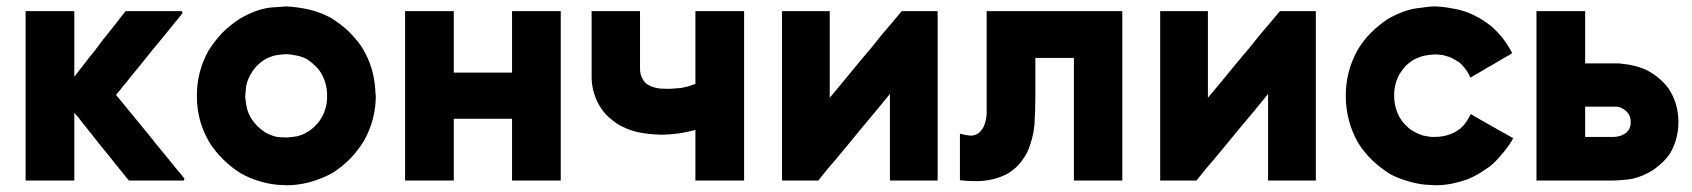

<svg xmlns="http://www.w3.org/2000/svg" viewBox="-20 -544 5190 589"><path d="M335.9 -252.9Q358.4 -225.6 380.9 -198.2Q402.3 -171.9 424.8 -144.5Q441.4 -125 457 -104.5Q473.6 -85 489.3 -65.4Q503.9 -47.9 517.6 -30.3Q532.2 -13.7 545.9 3.9Q544.9 5.9 543.9 9.8Q539.1 9.8 530.3 9.8Q524.4 9.8 519.5 9.8Q513.7 9.8 508.8 9.8Q497.1 9.8 485.4 9.8Q473.6 9.8 461.9 9.8Q450.2 9.8 438.5 9.8Q426.8 9.8 415 9.8Q405.3 9.8 395.5 9.8Q384.8 9.8 375 9.8Q374 8.8 374 7.8Q373 6.8 372.1 5.9Q351.6 -19.5 331.1 -44.9Q310.5 -71.3 289.1 -96.7Q275.4 -114.3 260.7 -132.8Q247.1 -150.4 232.4 -168Q226.6 -175.8 220.7 -183.6Q213.9 -190.4 208 -198.2Q208 -179.7 208 -161.1Q208 -142.6 208 -124Q208 -106.4 208 -87.9Q208 -70.3 208 -52.7Q208 -37.1 208 -21.5Q208 -5.9 208 9.8Q205.1 9.8 203.1 9.8Q200.2 9.8 198.2 9.8Q183.6 9.8 168.9 9.8Q154.3 9.8 139.6 9.8Q128.9 9.8 119.1 9.8Q109.4 9.8 98.6 9.8Q88.9 9.8 79.1 9.8Q69.3 9.8 58.6 9.8Q58.6 7.8 58.6 4.9Q58.6 2.9 58.6 0Q58.6 -56.6 58.6 -113.3Q58.6 -170.9 58.6 -227.5Q58.6 -266.6 58.6 -305.7Q58.6 -344.7 58.6 -383.8Q58.6 -415 58.6 -446.3Q58.6 -478.5 58.6 -509.8Q61.5 -509.8 64.5 -509.8Q66.4 -509.8 69.3 -509.8Q84 -509.8 98.6 -509.8Q113.3 -509.8 127.9 -509.8Q137.7 -509.8 147.5 -509.8Q158.2 -509.8 168 -509.8Q177.7 -509.8 187.5 -509.8Q198.2 -509.8 208 -509.8Q208 -507.8 208 -504.9Q208 -502.9 208 -500Q208 -474.6 208 -450.2Q208 -424.8 208 -400.4Q208 -382.8 208 -365.2Q208 -348.6 208 -331.1Q208 -325.2 208 -320.3Q208 -314.5 208 -308.6Q222.7 -328.1 238.3 -347.7Q252.9 -367.2 268.6 -385.7Q282.2 -403.3 294.9 -420.9Q308.6 -437.5 322.3 -455.1Q333 -468.8 343.8 -482.4Q354.5 -496.1 365.2 -509.8Q366.2 -509.8 367.2 -509.8Q369.1 -509.8 370.1 -509.8Q387.7 -509.8 405.3 -509.8Q422.9 -509.8 440.4 -509.8Q452.1 -509.8 463.9 -509.8Q475.6 -509.8 488.3 -509.8Q500 -509.8 512.7 -509.8Q525.4 -509.8 537.1 -509.8Q538.1 -508.8 539.1 -506.8Q540 -505.9 540 -503.9Q538.1 -502 536.1 -499Q534.2 -496.1 532.2 -494.1Q508.8 -465.8 486.3 -437.5Q462.9 -409.2 440.4 -381.8Q424.8 -362.3 409.2 -342.8Q393.6 -323.2 377.9 -304.7Q372.1 -297.9 367.2 -291Q362.3 -285.2 356.4 -278.3Q351.6 -272.5 346.7 -265.6Q340.8 -259.8 335.9 -252.9Z M857.4 24.4Q850.6 23.4 842.8 23.4Q835 23.4 828.1 22.5Q798.8 19.5 772.5 10.7Q746.1 2.9 719.7 -11.7Q689.5 -30.3 665 -54.7Q639.6 -79.1 621.1 -109.4Q584 -173.8 584 -248Q583 -322.3 619.1 -387.7Q637.7 -418 662.1 -443.4Q686.5 -467.8 716.8 -487.3Q771.5 -518.6 817.4 -521.5Q862.3 -524.4 857.4 -524.4Q894.5 -522.5 928.7 -514.6Q961.9 -506.8 995.1 -489.3Q1023.4 -471.7 1046.9 -450.2Q1070.3 -427.7 1088.9 -401.4Q1129.9 -335.9 1131.8 -257.8Q1132.8 -253.9 1132.8 -250Q1132.8 -176.8 1096.7 -112.3Q1078.1 -82 1053.7 -56.6Q1029.3 -32.2 999 -12.7Q965.8 4.9 930.7 14.6Q895.5 24.4 857.4 24.4ZM857.4 -377.9Q839.8 -377 824.2 -374Q807.6 -370.1 792 -361.3Q778.3 -352.5 767.6 -341.8Q756.8 -330.1 749 -316.4Q736.3 -293.9 734.4 -273.4Q732.4 -252 732.4 -250Q732.4 -247.1 732.4 -244.1Q732.4 -241.2 733.4 -238.3Q734.4 -223.6 738.3 -209Q742.2 -195.3 750 -181.6Q758.8 -168 769.5 -157.2Q780.3 -146.5 793.9 -137.7Q820.3 -123 840.8 -123Q861.3 -122.1 857.4 -122.1Q875 -123 891.6 -126Q908.2 -129.9 923.8 -139.6Q937.5 -147.5 948.2 -159.2Q959 -169.9 966.8 -183.6Q984.4 -214.8 983.4 -251Q983.4 -288.1 965.8 -318.4Q958 -332 946.3 -342.8Q935.5 -353.5 921.9 -362.3Q905.3 -371.1 887.7 -374Q870.1 -377.9 857.4 -377.9Z M1550.8 -321.3Q1550.8 -339.8 1550.8 -359.4Q1550.8 -377.9 1550.8 -396.5Q1550.8 -412.1 1550.8 -426.8Q1550.8 -441.4 1550.8 -456.1Q1550.8 -469.7 1550.8 -483.4Q1550.8 -496.1 1550.8 -509.8Q1553.7 -509.8 1555.7 -509.8Q1558.6 -509.8 1561.5 -509.8Q1565.4 -509.8 1570.3 -509.8Q1575.2 -509.8 1579.1 -509.8Q1589.8 -509.8 1599.6 -509.8Q1609.4 -509.8 1620.1 -509.8Q1629.9 -509.8 1639.6 -509.8Q1649.4 -509.8 1660.2 -509.8Q1669.9 -509.8 1679.7 -509.8Q1690.4 -509.8 1700.2 -509.8Q1700.2 -507.8 1700.2 -504.9Q1700.2 -502.9 1700.2 -500Q1700.2 -443.4 1700.2 -386.7Q1700.2 -329.1 1700.2 -272.5Q1700.2 -233.4 1700.2 -194.3Q1700.2 -155.3 1700.2 -116.2Q1700.2 -85 1700.2 -53.7Q1700.2 -21.5 1700.2 9.8Q1697.3 9.8 1695.3 9.8Q1692.4 9.8 1690.4 9.8Q1675.8 9.8 1661.1 9.8Q1646.5 9.8 1631.8 9.8Q1621.1 9.8 1611.3 9.8Q1601.6 9.8 1590.8 9.8Q1581.1 9.8 1571.3 9.8Q1561.5 9.8 1550.8 9.8Q1550.8 7.8 1550.8 4.9Q1550.8 2.9 1550.8 0Q1550.8 -21.5 1550.8 -43Q1550.8 -64.5 1550.8 -85.9Q1550.8 -101.6 1550.8 -116.2Q1550.8 -130.9 1550.8 -145.5Q1550.8 -154.3 1550.8 -163.1Q1550.8 -171.9 1550.8 -179.7Q1531.2 -179.7 1510.7 -179.7Q1490.2 -179.7 1470.7 -179.7Q1455.1 -179.7 1439.5 -179.7Q1423.8 -179.7 1408.2 -179.7Q1399.4 -179.7 1390.6 -179.7Q1380.9 -179.7 1372.1 -179.7Q1372.1 -161.1 1372.1 -141.6Q1372.1 -123 1372.1 -103.5Q1372.1 -88.9 1372.1 -74.2Q1372.1 -59.6 1372.1 -43.9Q1372.1 -30.3 1372.1 -17.6Q1372.1 -3.9 1372.1 9.8Q1369.1 9.8 1367.2 9.8Q1364.3 9.8 1362.3 9.8Q1347.7 9.8 1333 9.8Q1318.4 9.8 1303.7 9.8Q1293 9.8 1283.2 9.8Q1273.4 9.8 1262.7 9.8Q1252.9 9.8 1243.2 9.8Q1233.4 9.8 1222.7 9.8Q1222.7 7.8 1222.7 4.9Q1222.7 2.9 1222.7 0Q1222.7 -56.6 1222.7 -113.3Q1222.7 -170.9 1222.7 -227.5Q1222.7 -266.6 1222.7 -305.7Q1222.7 -344.7 1222.7 -383.8Q1222.7 -415 1222.7 -446.3Q1222.7 -478.5 1222.7 -509.8Q1225.6 -509.8 1228.5 -509.8Q1230.5 -509.8 1233.4 -509.8Q1248 -509.8 1262.7 -509.8Q1277.3 -509.8 1292 -509.8Q1301.8 -509.8 1311.5 -509.8Q1322.3 -509.8 1332 -509.8Q1341.8 -509.8 1351.6 -509.8Q1362.3 -509.8 1372.1 -509.8Q1372.1 -507.8 1372.1 -504.9Q1372.1 -502.9 1372.1 -500Q1372.1 -478.5 1372.1 -457Q1372.1 -435.5 1372.1 -414.1Q1372.1 -399.4 1372.1 -384.8Q1372.1 -370.1 1372.1 -355.5Q1372.1 -346.7 1372.1 -337.9Q1372.1 -329.1 1372.1 -321.3Q1392.6 -321.3 1412.1 -321.3Q1432.6 -321.3 1452.1 -321.3Q1467.8 -321.3 1483.4 -321.3Q1499 -321.3 1514.6 -321.3Q1519.5 -321.3 1525.4 -321.3Q1530.3 -321.3 1535.2 -321.3Q1539.1 -321.3 1543 -321.3Q1546.9 -321.3 1550.8 -321.3Z M2113.3 -287.1Q2113.3 -311.5 2113.3 -336.9Q2113.3 -361.3 2113.3 -386.7Q2113.3 -403.3 2113.3 -420.9Q2113.3 -438.5 2113.3 -456.1Q2113.3 -469.7 2113.3 -483.4Q2113.3 -496.1 2113.3 -509.8Q2116.2 -509.8 2118.2 -509.8Q2121.1 -509.8 2123 -509.8Q2127.9 -509.8 2132.8 -509.8Q2137.7 -509.8 2141.6 -509.8Q2152.3 -509.8 2162.1 -509.8Q2171.9 -509.8 2182.6 -509.8Q2192.4 -509.8 2202.1 -509.8Q2211.9 -509.8 2222.7 -509.8Q2232.4 -509.8 2242.2 -509.8Q2252.9 -509.8 2262.7 -509.8Q2262.7 -507.8 2262.7 -504.9Q2262.7 -502.9 2262.7 -500Q2262.7 -443.4 2262.7 -386.7Q2262.7 -329.1 2262.7 -272.5Q2262.7 -233.4 2262.7 -194.3Q2262.7 -155.3 2262.7 -116.2Q2262.7 -85 2262.7 -53.7Q2262.7 -21.5 2262.7 9.8Q2259.8 9.8 2257.8 9.8Q2254.9 9.8 2252.9 9.8Q2238.3 9.8 2223.6 9.8Q2209 9.8 2193.4 9.8Q2183.6 9.8 2173.8 9.8Q2164.1 9.8 2153.3 9.8Q2143.6 9.8 2133.8 9.8Q2123 9.8 2113.3 9.8Q2113.3 7.8 2113.3 4.9Q2113.3 2.9 2113.3 0Q2113.3 -18.6 2113.3 -36.1Q2113.3 -54.7 2113.3 -72.3Q2113.3 -85 2113.3 -96.7Q2113.3 -109.4 2113.3 -122.1Q2113.3 -127.9 2113.3 -133.8Q2113.3 -139.6 2113.3 -145.5Q2103.5 -142.6 2093.8 -140.6Q2083 -138.7 2073.2 -136.7Q2063.5 -134.8 2053.7 -133.8Q2043.9 -132.8 2034.2 -131.8Q2031.2 -131.8 2027.3 -131.8Q2024.4 -131.8 2021.5 -130.9Q2020.5 -130.9 2015.6 -130.9Q2009.8 -130.9 2004.9 -130.9Q1974.6 -131.8 1946.3 -136.7Q1918 -141.6 1889.6 -155.3Q1870.1 -165 1854.5 -178.7Q1837.9 -191.4 1825.2 -210Q1795.9 -253.9 1794.9 -305.7Q1794.9 -356.4 1794.9 -407.2Q1794.9 -421.9 1794.9 -435.5Q1794.9 -450.2 1794.9 -464.8Q1794.9 -475.6 1794.9 -487.3Q1794.9 -499 1794.9 -509.8Q1796.9 -509.8 1799.8 -509.8Q1801.8 -509.8 1804.7 -509.8Q1819.3 -509.8 1834 -509.8Q1848.6 -509.8 1863.3 -509.8Q1873 -509.8 1882.8 -509.8Q1893.6 -509.8 1903.3 -509.8Q1913.1 -509.8 1923.8 -509.8Q1933.6 -509.8 1943.4 -509.8Q1943.4 -507.8 1943.4 -504.9Q1943.4 -502.9 1943.4 -500Q1943.4 -481.4 1943.4 -462.9Q1943.4 -444.3 1943.4 -425.8Q1943.4 -413.1 1943.4 -399.4Q1943.4 -386.7 1943.4 -374Q1943.4 -355.5 1943.4 -335.9Q1942.4 -315.4 1953.1 -298.8Q1957 -292 1962.9 -287.1Q1969.7 -283.2 1976.6 -279.3Q1989.3 -274.4 2002.9 -272.5Q2017.6 -271.5 2026.4 -271.5Q2038.1 -271.5 2048.8 -272.5Q2060.5 -273.4 2071.3 -274.4Q2078.1 -276.4 2085 -277.3Q2090.8 -279.3 2097.7 -281.2Q2099.6 -282.2 2101.6 -282.2Q2103.5 -283.2 2106.4 -284.2Q2108.4 -285.2 2110.4 -285.2Q2111.3 -286.1 2113.3 -287.1Z M2525.4 -244.1Q2547.9 -270.5 2570.3 -297.9Q2591.8 -324.2 2614.3 -351.6Q2632.8 -374 2651.4 -395.5Q2669.9 -418 2687.5 -440.4Q2702.1 -458 2716.8 -474.6Q2731.4 -492.2 2746.1 -509.8Q2747.1 -509.8 2748 -509.8Q2749 -509.8 2750 -509.8Q2753.9 -509.8 2756.8 -509.8Q2760.7 -509.8 2763.7 -509.8Q2771.5 -509.8 2779.3 -509.8Q2786.1 -509.8 2793.9 -509.8Q2801.8 -509.8 2808.6 -509.8Q2816.4 -509.8 2824.2 -509.8Q2832 -509.8 2839.8 -509.8Q2848.6 -509.8 2856.4 -509.8Q2856.4 -507.8 2856.4 -504.9Q2856.4 -502.9 2856.4 -500Q2856.4 -443.4 2856.4 -386.7Q2856.4 -329.1 2856.4 -272.5Q2856.4 -233.4 2856.4 -194.3Q2856.4 -155.3 2856.4 -116.2Q2856.4 -85 2856.4 -53.7Q2856.4 -21.5 2856.4 9.8Q2853.5 9.8 2851.6 9.8Q2848.6 9.8 2846.7 9.8Q2832 9.8 2817.4 9.8Q2803.7 9.8 2789.1 9.8Q2779.3 9.8 2769.5 9.8Q2759.8 9.8 2750 9.8Q2740.2 9.8 2730.5 9.8Q2719.7 9.8 2710 9.8Q2710 7.8 2710 4.9Q2710 2.9 2710 0Q2710 -32.2 2710 -64.5Q2710 -96.7 2710 -128.9Q2710 -151.4 2710 -173.8Q2710 -195.3 2710 -217.8Q2710 -227.5 2710 -237.3Q2710 -247.1 2710 -255.9Q2688.5 -229.5 2666 -202.1Q2643.6 -175.8 2621.1 -148.4Q2602.5 -126 2585 -104.5Q2566.4 -82 2547.9 -59.6Q2533.2 -42 2518.6 -25.4Q2504.9 -7.8 2490.2 9.8Q2489.3 9.8 2487.3 9.8Q2486.3 9.8 2485.4 9.8Q2474.6 9.8 2463.9 9.8Q2452.1 9.8 2441.4 9.8Q2434.6 9.8 2426.8 9.8Q2418.9 9.8 2412.1 9.8Q2403.3 9.8 2395.5 9.8Q2387.7 9.8 2378.9 9.8Q2378.9 7.8 2378.9 4.9Q2378.9 2.9 2378.9 0Q2378.9 -56.6 2378.9 -113.3Q2378.9 -170.9 2378.9 -227.5Q2378.9 -266.6 2378.9 -305.7Q2378.9 -344.7 2378.9 -383.8Q2378.9 -415 2378.9 -446.3Q2378.9 -478.5 2378.9 -509.8Q2381.8 -509.8 2384.8 -509.8Q2386.7 -509.8 2389.6 -509.8Q2403.3 -509.8 2418 -509.8Q2432.6 -509.8 2446.3 -509.8Q2456.1 -509.8 2465.8 -509.8Q2476.6 -509.8 2486.3 -509.8Q2496.1 -509.8 2505.9 -509.8Q2515.6 -509.8 2525.4 -509.8Q2525.4 -507.8 2525.4 -504.9Q2525.4 -502.9 2525.4 -500Q2525.4 -467.8 2525.4 -435.5Q2525.4 -403.3 2525.4 -371.1Q2525.4 -348.6 2525.4 -326.2Q2525.4 -304.7 2525.4 -282.2Q2525.4 -274.4 2525.4 -267.6Q2525.4 -259.8 2525.4 -252.9Q2525.4 -251 2525.4 -248Q2525.4 -246.1 2525.4 -244.1Z M3156.2 -366.2Q3156.2 -349.6 3156.2 -333Q3156.2 -316.4 3156.2 -299.8Q3156.2 -287.1 3156.2 -274.4Q3156.2 -260.7 3156.2 -248Q3156.2 -204.1 3153.3 -161.1Q3149.4 -118.2 3131.8 -78.1Q3120.1 -55.7 3103.5 -37.1Q3086.9 -19.5 3064.5 -7.8Q3031.2 7.8 2996.1 10.7Q2983.4 11.7 2970.7 11.7Q2948.2 11.7 2924.8 8.8Q2924.8 6.8 2924.8 4.9Q2924.8 2 2924.8 0Q2924.8 -14.6 2924.8 -29.3Q2924.8 -43.9 2924.8 -58.6Q2924.8 -68.4 2924.8 -78.1Q2924.8 -86.9 2924.8 -96.7Q2924.8 -105.5 2924.8 -115.2Q2924.8 -124 2924.8 -132.8Q2925.8 -132.8 2925.8 -133.8Q2929.7 -132.8 2937.5 -130.9Q2947.3 -128.9 2957 -127.9Q2966.8 -127.9 2975.6 -131.8Q2983.4 -135.7 2988.3 -141.6Q2993.2 -147.5 2997.1 -154.3Q3007.8 -177.7 3006.8 -205.1Q3006.8 -232.4 3006.8 -257.8Q3006.8 -281.2 3006.8 -305.7Q3006.8 -329.1 3006.8 -353.5Q3006.8 -376 3006.8 -398.4Q3006.8 -420.9 3006.8 -443.4Q3006.8 -460 3006.8 -476.6Q3006.8 -493.2 3006.8 -509.8Q3009.8 -509.8 3011.7 -509.8Q3014.6 -509.8 3016.6 -509.8Q3062.5 -509.8 3107.4 -509.8Q3152.3 -509.8 3197.3 -509.8Q3227.5 -509.8 3258.8 -509.8Q3290 -509.8 3320.3 -509.8Q3346.7 -509.8 3372.1 -509.8Q3397.5 -509.8 3422.9 -509.8Q3422.9 -507.8 3422.9 -504.9Q3422.9 -502.9 3422.9 -500Q3422.9 -482.4 3422.9 -463.9Q3422.9 -446.3 3422.9 -428.7Q3422.9 -389.6 3422.9 -350.6Q3422.9 -311.5 3422.9 -272.5Q3422.9 -233.4 3422.9 -194.3Q3422.9 -155.3 3422.9 -116.2Q3422.9 -85 3422.9 -53.7Q3422.9 -21.5 3422.9 9.8Q3420.9 9.8 3418 9.8Q3416 9.8 3413.1 9.8Q3398.4 9.8 3383.8 9.8Q3369.1 9.8 3354.5 9.8Q3344.7 9.8 3334 9.8Q3324.2 9.8 3314.5 9.8Q3303.7 9.8 3293.9 9.8Q3284.2 9.8 3274.4 9.8Q3274.4 7.8 3274.4 4.9Q3274.4 2.9 3274.4 0Q3274.4 -43 3274.4 -85.9Q3274.4 -127.9 3274.4 -170.9Q3274.4 -200.2 3274.4 -229.5Q3274.4 -258.8 3274.4 -288.1Q3274.4 -307.6 3274.4 -327.1Q3274.4 -346.7 3274.4 -366.2Q3260.7 -366.2 3248 -366.2Q3234.4 -366.2 3221.7 -366.2Q3210.9 -366.2 3200.2 -366.2Q3189.5 -366.2 3178.7 -366.2Q3174.8 -366.2 3170.9 -366.2Q3168 -366.2 3164.1 -366.2Q3162.1 -366.2 3160.2 -366.2Q3158.2 -366.2 3156.2 -366.2Z M3685.5 -244.1Q3708 -270.5 3730.5 -297.9Q3752 -324.2 3774.4 -351.6Q3793 -374 3811.5 -395.5Q3830.1 -418 3847.7 -440.4Q3862.3 -458 3877 -474.6Q3891.6 -492.2 3906.2 -509.8Q3907.2 -509.8 3908.2 -509.8Q3909.2 -509.8 3910.2 -509.8Q3914.1 -509.8 3917 -509.8Q3920.9 -509.8 3923.8 -509.8Q3931.6 -509.8 3939.5 -509.8Q3946.3 -509.8 3954.1 -509.8Q3961.9 -509.8 3968.8 -509.8Q3976.6 -509.8 3984.4 -509.8Q3992.2 -509.8 4000 -509.8Q4008.8 -509.8 4016.6 -509.8Q4016.6 -507.8 4016.6 -504.9Q4016.6 -502.9 4016.6 -500Q4016.6 -443.4 4016.6 -386.7Q4016.6 -329.1 4016.6 -272.5Q4016.6 -233.4 4016.6 -194.3Q4016.6 -155.3 4016.6 -116.2Q4016.6 -85 4016.6 -53.7Q4016.6 -21.5 4016.6 9.8Q4013.7 9.8 4011.7 9.8Q4008.8 9.8 4006.8 9.8Q3992.2 9.8 3977.5 9.8Q3963.9 9.8 3949.2 9.8Q3939.5 9.8 3929.7 9.8Q3919.9 9.8 3910.2 9.8Q3900.4 9.8 3890.6 9.8Q3879.9 9.8 3870.1 9.8Q3870.1 7.8 3870.1 4.9Q3870.1 2.9 3870.1 0Q3870.1 -32.2 3870.1 -64.5Q3870.1 -96.7 3870.1 -128.9Q3870.1 -151.4 3870.1 -173.8Q3870.1 -195.3 3870.1 -217.8Q3870.1 -227.5 3870.1 -237.3Q3870.1 -247.1 3870.1 -255.9Q3848.6 -229.5 3826.2 -202.1Q3803.7 -175.8 3781.2 -148.4Q3762.7 -126 3745.1 -104.5Q3726.6 -82 3708 -59.6Q3693.4 -42 3678.7 -25.4Q3665 -7.8 3650.4 9.8Q3649.4 9.8 3647.5 9.8Q3646.5 9.8 3645.5 9.8Q3634.8 9.8 3624 9.8Q3612.3 9.8 3601.6 9.8Q3594.7 9.8 3586.9 9.8Q3579.1 9.8 3572.3 9.8Q3563.5 9.8 3555.7 9.8Q3547.9 9.8 3539.1 9.8Q3539.1 7.8 3539.1 4.9Q3539.1 2.9 3539.1 0Q3539.1 -56.6 3539.1 -113.3Q3539.1 -170.9 3539.1 -227.5Q3539.1 -266.6 3539.1 -305.7Q3539.1 -344.7 3539.1 -383.8Q3539.1 -415 3539.1 -446.3Q3539.1 -478.5 3539.1 -509.8Q3542 -509.8 3544.9 -509.8Q3546.9 -509.8 3549.8 -509.8Q3563.5 -509.8 3578.1 -509.8Q3592.8 -509.8 3606.4 -509.8Q3616.2 -509.8 3626 -509.8Q3636.7 -509.8 3646.5 -509.8Q3656.2 -509.8 3666 -509.8Q3675.8 -509.8 3685.5 -509.8Q3685.5 -507.8 3685.5 -504.9Q3685.5 -502.9 3685.5 -500Q3685.5 -467.8 3685.5 -435.5Q3685.5 -403.3 3685.5 -371.1Q3685.5 -348.6 3685.5 -326.2Q3685.5 -304.7 3685.5 -282.2Q3685.5 -274.4 3685.5 -267.6Q3685.5 -259.8 3685.5 -252.9Q3685.5 -251 3685.5 -248Q3685.5 -246.1 3685.5 -244.1Z M4380.9 -377Q4364.3 -376 4348.6 -373Q4333 -369.1 4317.4 -361.3Q4303.7 -352.5 4293 -342.8Q4283.2 -332 4274.4 -318.4Q4256.8 -288.1 4256.8 -252Q4256.8 -214.8 4273.4 -184.6Q4281.2 -170.9 4292 -160.2Q4301.8 -149.4 4315.4 -141.6Q4325.2 -135.7 4335.9 -131.8Q4346.7 -127 4358.4 -126Q4361.3 -125 4364.3 -125Q4367.2 -125 4370.1 -124Q4371.1 -124 4376 -124Q4379.9 -124 4380.9 -124Q4393.6 -124 4406.2 -126Q4418 -127.9 4429.7 -132.8Q4438.5 -135.7 4446.3 -140.6Q4453.1 -144.5 4460.9 -150.4Q4471.7 -160.2 4478.5 -170.9Q4485.4 -181.6 4492.2 -194.3Q4494.1 -192.4 4496.1 -191.4Q4499 -190.4 4501 -188.5Q4514.6 -180.7 4528.3 -172.9Q4542 -165 4554.7 -158.2Q4564.5 -152.3 4573.2 -147.5Q4582 -142.6 4590.8 -137.7Q4598.6 -132.8 4606.4 -128.9Q4614.3 -124 4622.1 -120.1Q4620.1 -117.2 4619.1 -115.2Q4618.2 -113.3 4617.2 -111.3Q4602.5 -87.9 4585.9 -69.3Q4570.3 -49.8 4548.8 -32.2Q4533.2 -21.5 4517.6 -11.7Q4501 -2 4482.4 5.9Q4458 14.6 4433.6 19.5Q4408.2 24.4 4381.8 24.4Q4375 23.4 4367.2 23.4Q4359.4 23.4 4351.6 22.5Q4323.2 19.5 4295.9 10.7Q4268.6 2.9 4243.2 -10.7Q4213.9 -29.3 4189.5 -52.7Q4165 -76.2 4146.5 -105.5Q4109.4 -170.9 4108.4 -247.1Q4108.4 -248 4108.4 -250Q4108.4 -324.2 4143.6 -388.7Q4161.1 -418.9 4184.6 -442.4Q4209 -466.8 4238.3 -486.3Q4285.2 -512.7 4326.2 -518.6Q4367.2 -524.4 4381.8 -524.4Q4408.2 -523.4 4432.6 -518.6Q4458 -514.6 4482.4 -505.9Q4502 -498 4520.5 -487.3Q4538.1 -476.6 4554.7 -463.9Q4575.2 -445.3 4590.8 -425.8Q4606.4 -405.3 4619.1 -380.9Q4617.2 -379.9 4615.2 -378.9Q4613.3 -377.9 4611.3 -376Q4597.7 -368.2 4584 -360.4Q4571.3 -352.5 4557.6 -344.7Q4548.8 -339.8 4540 -335Q4531.2 -329.1 4522.5 -324.2Q4514.6 -319.3 4506.8 -315.4Q4499 -310.5 4491.2 -305.7Q4489.3 -308.6 4488.3 -310.5Q4487.3 -313.5 4486.3 -315.4Q4480.5 -326.2 4473.6 -335Q4465.8 -344.7 4457 -352.5Q4449.2 -357.4 4440.4 -362.3Q4432.6 -367.2 4423.8 -370.1Q4415 -373 4406.2 -375Q4397.5 -376 4387.7 -377Q4385.7 -377 4383.8 -377Q4380.9 -377 4380.9 -377Z M4842.8 -349.6Q4851.6 -349.6 4859.4 -349.6Q4868.2 -349.6 4877 -349.6Q4884.8 -349.6 4891.6 -349.6Q4899.4 -349.6 4907.2 -349.6Q4911.1 -349.6 4919.9 -349.6Q4929.7 -349.6 4929.7 -349.6Q4935.5 -349.6 4942.4 -349.6Q4948.2 -349.6 4954.1 -348.6Q4975.6 -346.7 4995.1 -341.8Q5014.6 -336.9 5033.2 -328.1Q5052.7 -317.4 5069.3 -303.7Q5085.9 -290 5098.6 -272.5Q5127.9 -228.5 5128.9 -172.9Q5128.9 -171.9 5128.9 -169.9Q5128.9 -116.2 5102.5 -72.3Q5089.8 -53.7 5073.2 -40Q5057.6 -25.4 5038.1 -14.6Q5002.9 3.9 4971.7 6.8Q4941.4 9.8 4929.7 9.8Q4902.3 9.8 4875 9.8Q4847.7 9.8 4820.3 9.8Q4802.7 9.8 4785.2 9.8Q4766.6 9.8 4749 9.8Q4735.4 9.8 4721.7 9.8Q4707 9.8 4693.4 9.8Q4693.4 7.8 4693.4 4.9Q4693.4 2.9 4693.4 0Q4693.4 -56.6 4693.4 -113.3Q4693.4 -170.9 4693.4 -227.5Q4693.4 -266.6 4693.4 -305.7Q4693.4 -344.7 4693.4 -383.8Q4693.4 -415 4693.4 -446.3Q4693.4 -478.5 4693.4 -509.8Q4696.3 -509.8 4699.2 -509.8Q4701.2 -509.8 4704.1 -509.8Q4718.8 -509.8 4733.4 -509.8Q4748 -509.8 4762.7 -509.8Q4772.5 -509.8 4782.2 -509.8Q4793 -509.8 4802.7 -509.8Q4812.5 -509.8 4822.3 -509.8Q4833 -509.8 4842.8 -509.8Q4842.8 -507.8 4842.8 -504.9Q4842.8 -502.9 4842.8 -500Q4842.8 -481.4 4842.8 -463.9Q4842.8 -445.3 4842.8 -426.8Q4842.8 -415 4842.8 -402.3Q4842.8 -389.6 4842.8 -377Q4842.8 -373 4842.8 -369.1Q4842.8 -365.2 4842.8 -360.4Q4842.8 -358.4 4842.8 -355.5Q4842.8 -352.5 4842.8 -349.6ZM4842.8 -216.8Q4842.8 -215.8 4842.8 -214.8Q4842.8 -213.9 4842.8 -211.9Q4842.8 -209 4842.8 -206.1Q4842.8 -203.1 4842.8 -200.2Q4842.8 -191.4 4842.8 -182.6Q4842.8 -173.8 4842.8 -165Q4842.8 -155.3 4842.8 -144.5Q4842.8 -134.8 4842.8 -124Q4845.7 -124 4849.6 -124Q4852.5 -124 4855.5 -124Q4863.3 -124 4871.1 -124Q4878.9 -124 4885.7 -124Q4893.6 -124 4912.1 -124Q4930.7 -124 4930.7 -124Q4938.5 -124 4945.3 -126Q4952.1 -127 4959 -130.9Q4963.9 -133.8 4968.8 -136.7Q4972.7 -140.6 4976.6 -145.5Q4983.4 -157.2 4982.4 -170.9Q4982.4 -184.6 4975.6 -195.3Q4971.7 -200.2 4967.8 -204.1Q4962.9 -208 4958 -210.9Q4954.1 -212.9 4949.2 -214.8Q4945.3 -215.8 4940.4 -216.8Q4939.5 -216.8 4938.5 -216.8Q4938.5 -216.8 4937.5 -216.8Q4935.5 -216.8 4933.6 -216.8Q4931.6 -216.8 4930.7 -216.8Q4924.8 -216.8 4918.9 -216.8Q4913.1 -216.8 4907.2 -216.8Q4898.4 -216.8 4890.6 -216.8Q4881.8 -216.8 4874 -216.8Q4866.2 -216.8 4859.4 -216.8Q4851.6 -216.8 4843.8 -216.8Q4843.8 -216.8 4843.8 -216.8Q4842.8 -216.8 4842.8 -216.8Z"/></svg>

Font: LeFont
Style: Bold
Weight: 800
Designer: Leryon MEDIA
Version: Version 1.0